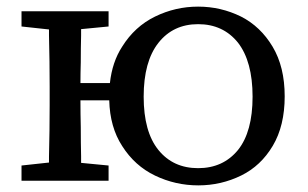

<svg xmlns="http://www.w3.org/2000/svg" viewBox="-20 -546 930 580"><path d="M699 -93Q743 -148 743 -254Q743 -360 699 -417Q654 -473 578.5 -473Q503 -473 458.5 -416.5Q414 -360 414 -254Q414 -148 458.5 -93Q503 -38 578.5 -38Q654 -38 699 -93ZM130 -228V-284Q130 -360 128 -439V-457L45 -466V-476V-512H308V-466L225 -458V-439Q224 -401 224 -358Q223 -324 223 -295H312Q319 -359 349 -405Q387 -466 448.5 -496Q510 -526 578.5 -526Q647 -526 708 -496Q767 -466 803.5 -405Q840 -344 840 -255Q840 -166 804 -105.5Q768 -45 709 -16Q648 14 579 14Q510 14 448.5 -15.5Q387 -45 349 -105Q312 -162 310 -243H223Q223 -202 224 -162Q224 -114 225 -74V-54L308 -46V-36V0H45V-46L128 -55V-73Q130 -152 130 -228Z"/></svg>

Font: Early Summer Mincho Screen
Style: Regular
Weight: 400
Designer: GuiWonder
Version: Version 1.002